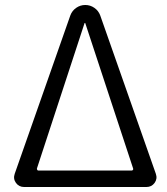

<svg xmlns="http://www.w3.org/2000/svg" viewBox="-20 -750 671 770"><path d="M128 -74Q128 -71 129.5 -68.5Q131 -66 134 -66H508Q511 -66 513 -68.5Q515 -71 514 -74L322 -657Q322 -658 321 -658Q319 -658 319 -657ZM77 0Q56 0 44 -16.5Q32 -33 39 -53L262 -688Q269 -707 285.5 -718.5Q302 -730 322 -730Q342 -730 358.5 -718.5Q375 -707 382 -688L605 -53Q612 -33 600 -16.5Q588 0 567 0H538H103Z"/></svg>

Font: Rounded Mplus 1c
Style: Regular
Weight: 400
Version: Version 1.059.20150529